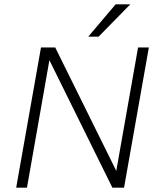

<svg xmlns="http://www.w3.org/2000/svg" viewBox="-20 -870 710 890"><path d="M584 -850 437 -700H389L516 -850ZM620 -650H670L555 0H501L209 -591L105 0H55L170 -650H236L519 -78Z"/></svg>

Font: Overused Grotesk Light
Style: Italic
Weight: 300
Italic angle: -10°
Version: Version 0.003